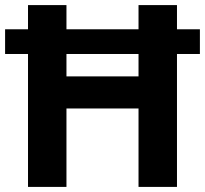

<svg xmlns="http://www.w3.org/2000/svg" viewBox="-20 -734 805 754"><path d="M90 0H241V-308H524V0H675V-522H765V-619H675V-714H524V-619H241V-714H90V-619H0V-522H90ZM241 -434V-522H524V-434Z"/></svg>

Font: Noto Sans Bassa Vah
Style: Bold
Weight: 700
Designer: Monotype Design Team
Foundry: Monotype Imaging Inc.
Version: Version 2.002